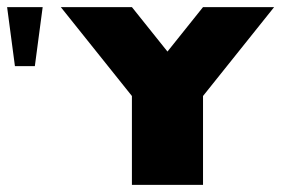

<svg xmlns="http://www.w3.org/2000/svg" viewBox="-121 -520 841 540"><path d="M50 -500H250L350 -375L450 -500H650L450 -250V0H250V-250ZM-101 -500H-1L-23 -334H-79Z"/></svg>

Font: Tokeely Brookings
Style: Regular
Weight: 400
Designer: Peter Wiegel
Foundry: Peter Wiegel
Version: Version 2.001